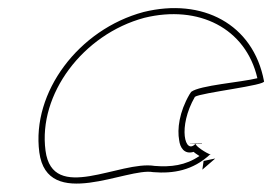

<svg xmlns="http://www.w3.org/2000/svg" viewBox="-20 -564 663 464"><path d="M75 -196C94 -52 288 -160 350 -148C399 -144 446 -152 488 -191C480 -193 450 -212 453 -217C427 -188 409 -257 451 -330C465 -340 626 -358 618 -368C592 -506 469 -570 327 -535C170 -493 56 -341 75 -196ZM90 -200C72 -336 180 -481 329 -521C460 -553 574 -496 602 -375C562 -365 463 -358 442 -342L438 -336C413 -293 408 -252 413 -225C415 -208 425 -190 448 -197C452 -193 458 -190 462 -187C428 -164 393 -160 354 -163C270 -177 107 -71 90 -200ZM438 -217C438 -216 467 -217 468 -217C468 -217 468 -218 468 -218C468 -218 438 -217 438 -217ZM453 -218C453 -218 453 -217 453 -217C453 -217 453 -218 453 -218ZM469 -154 498 -179 500 -181 472 -175ZM488 -191C490 -191 490 -191 489 -190V-192Z"/></svg>

Font: Ampere
Style: OuLnIta
Weight: 400
Version: Version 1